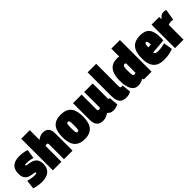

<svg xmlns="http://www.w3.org/2000/svg" viewBox="243 -1954 3178 3178"><g transform="rotate(-45 1832.0 -365.0)"><path d="M16 -21 35 -177Q50 -172 70.5 -167.5Q91 -163 113 -159.5Q135 -156 156 -154.5Q177 -153 194 -153Q215 -153 224.5 -157.5Q234 -162 234 -169Q234 -177 225 -181.5Q216 -186 200.5 -188.5Q185 -191 165.5 -194Q146 -197 125 -202Q97 -209 76 -222.5Q55 -236 40.5 -256.5Q26 -277 19.5 -303.5Q13 -330 13 -363Q13 -463 68 -511.5Q123 -560 230 -560Q262 -560 292.5 -556.5Q323 -553 350.5 -546.5Q378 -540 400 -531L375 -371Q353 -379 330.5 -383.5Q308 -388 284 -391Q260 -394 233 -394Q215 -394 204.5 -392Q194 -390 194 -380Q194 -374 199.5 -371Q205 -368 215.5 -365.5Q226 -363 242 -361Q258 -359 278 -355Q307 -350 333 -339.5Q359 -329 379 -310Q399 -291 411 -260.5Q423 -230 423 -183Q423 -142 412 -110.5Q401 -79 381 -56Q361 -33 333.5 -18.5Q306 -4 271 3Q236 10 196 10Q163 10 132.5 6.5Q102 3 73.5 -3.5Q45 -10 16 -21Z M457 0V-740H657V-512Q678 -529 698.5 -539.5Q719 -550 740 -555Q761 -560 781 -560Q825 -560 855.5 -543.5Q886 -527 902 -493Q918 -459 918 -407V0H717V-346Q717 -366 709.5 -373Q702 -380 692 -380Q686 -380 680.5 -379Q675 -378 669.5 -375.5Q664 -373 657 -370V0Z M956 -276Q956 -337 967 -388.5Q978 -440 1004.5 -478.5Q1031 -517 1078 -538.5Q1125 -560 1199 -560Q1272 -560 1319 -538.5Q1366 -517 1393 -478.5Q1420 -440 1430.5 -388.5Q1441 -337 1441 -276Q1441 -215 1430 -163Q1419 -111 1392 -72.5Q1365 -34 1318 -12Q1271 10 1199 10Q1127 10 1080 -12Q1033 -34 1006 -72.5Q979 -111 967.5 -163Q956 -215 956 -276ZM1164 -276Q1164 -226 1167 -201Q1170 -176 1178 -167.5Q1186 -159 1199 -159Q1212 -159 1219.5 -167.5Q1227 -176 1230 -201Q1233 -226 1233 -276Q1233 -327 1230 -351.5Q1227 -376 1219.5 -384Q1212 -392 1199 -392Q1185 -392 1177.5 -384Q1170 -376 1167 -351.5Q1164 -327 1164 -276Z M1623 10Q1582 10 1549.5 -6.5Q1517 -23 1498 -60.5Q1479 -98 1479 -159V-550H1680V-202Q1680 -183 1688 -176.5Q1696 -170 1706 -170Q1712 -170 1717 -170.5Q1722 -171 1728 -173.5Q1734 -176 1740 -179V-550H1940V-204Q1940 -194 1941.5 -188Q1943 -182 1946.5 -180Q1950 -178 1954 -178Q1962 -178 1969 -180L1983 -19Q1970 -12 1952.5 -5Q1935 2 1914 6Q1893 10 1868 10Q1830 10 1805.5 -3.5Q1781 -17 1763 -38Q1742 -23 1720 -12Q1698 -1 1674 4.5Q1650 10 1623 10Z M2211 -740V-215Q2211 -199 2214.5 -190Q2218 -181 2224.5 -178Q2231 -175 2239 -175Q2244 -175 2251.5 -176Q2259 -177 2267 -179L2282 -18Q2263 -7 2235.5 1.5Q2208 10 2175 10Q2119 10 2082.5 -10Q2046 -30 2028.5 -74.5Q2011 -119 2011 -190V-740Z M2589 1 2570 -26Q2545 -9 2514.5 0.5Q2484 10 2451 10Q2371 10 2329.5 -60Q2288 -130 2288 -266Q2288 -363 2313 -428.5Q2338 -494 2388.5 -527Q2439 -560 2514 -560Q2526 -560 2540.5 -559Q2555 -558 2566 -556V-740H2767V1ZM2566 -174V-397Q2558 -402 2550.5 -403.5Q2543 -405 2535 -405Q2522 -405 2514 -396Q2506 -387 2502 -363Q2498 -339 2498 -292Q2498 -241 2501 -214Q2504 -187 2511.5 -176.5Q2519 -166 2530 -166Q2536 -166 2541.5 -167Q2547 -168 2554 -170Q2561 -172 2566 -174Z M3052 10Q2993 10 2947.5 -6Q2902 -22 2870.5 -55.5Q2839 -89 2823 -141.5Q2807 -194 2807 -267Q2807 -346 2823.5 -402Q2840 -458 2872.5 -493Q2905 -528 2951 -544Q2997 -560 3055 -560Q3169 -560 3221 -498.5Q3273 -437 3273 -297Q3273 -285 3273 -265Q3273 -245 3271 -229Q3248 -227 3215.5 -223.5Q3183 -220 3147.5 -217Q3112 -214 3077 -211.5Q3042 -209 3013 -207Q3013 -206 3013 -204Q3013 -202 3013 -200Q3013 -190 3020 -181Q3027 -172 3045.5 -167Q3064 -162 3098 -162Q3120 -162 3144 -165Q3168 -168 3194 -173Q3220 -178 3246 -184L3271 -28Q3236 -15 3202 -6.5Q3168 2 3131.5 6Q3095 10 3052 10ZM3013 -323Q3020 -323 3027.5 -323Q3035 -323 3043.5 -323.5Q3052 -324 3060.5 -324.5Q3069 -325 3076 -325Q3076 -361 3072 -379.5Q3068 -398 3062 -404.5Q3056 -411 3045 -411Q3038 -411 3032.5 -407.5Q3027 -404 3023 -394.5Q3019 -385 3016.5 -367.5Q3014 -350 3013 -323Z M3497 -550V-497Q3519 -520 3535 -534Q3551 -548 3568.5 -554Q3586 -560 3609 -560Q3619 -560 3632 -558Q3645 -556 3662 -550L3629 -354Q3615 -357 3601.5 -358.5Q3588 -360 3578 -360Q3563 -360 3548.5 -357Q3534 -354 3516 -345V0H3317V-550Z"/></g></svg>

Font: Georama SemiCondensed Black
Style: Regular
Weight: 900
Width: 4
Designer: Jean-Baptiste Levee
Foundry: Production Type
Version: Version 1.001